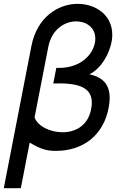

<svg xmlns="http://www.w3.org/2000/svg" viewBox="-40 -789 662 1017"><path d="M-20 208H70.3L117.2 -33.7C177.7 3.4 213.4 10.3 255.4 10.3C402.3 10.3 509.8 -74.7 536.1 -221.2C539.1 -238.8 541 -254.9 541 -270C541 -338.9 506.8 -380.4 433.1 -395.5C494.1 -423.8 542.5 -504.9 552.7 -578.1C554.2 -587.4 554.7 -596.7 554.7 -605.5C554.7 -708.5 467.8 -768.6 371.6 -768.6C269.5 -768.6 156.2 -700.2 126 -543.5ZM143.1 -167 215.8 -540.5C233.9 -633.8 302.7 -675.8 363.8 -675.8C417.5 -675.8 464.8 -643.1 464.8 -584.5C464.8 -548.8 447.8 -508.3 413.1 -478C380.9 -449.2 333.5 -429.2 271.5 -429.2C267.1 -429.2 262.7 -429.7 258.3 -429.7L242.2 -346.7C253.4 -347.2 263.7 -347.2 273.9 -347.2C396 -347.2 446.3 -314 446.3 -245.1C446.3 -237.3 445.8 -228.5 444.3 -219.7C430.2 -124.5 360.4 -88.4 291 -88.4C224.6 -88.4 158.7 -121.6 143.1 -167Z"/></svg>

Font: Hack
Style: Oblique
Weight: 400
Italic angle: -12°
Monospace: yes
Designer: Christopher Simpkins
Foundry: Christopher Simpkins
Version: Version 2.010